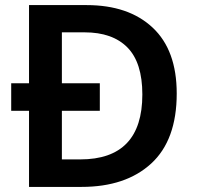

<svg xmlns="http://www.w3.org/2000/svg" viewBox="-20 -734 772 754"><path d="M320 -714Q485 -714 579.5 -625.5Q674 -537 674 -367Q674 -184 574 -92Q474 0 300 0H94V-299H24V-407H94V-714ZM312 -607H223V-407H372V-299H223V-108H295Q539 -108 539 -363Q539 -488 480.5 -547.5Q422 -607 312 -607Z"/></svg>

Font: Noto Sans Cherokee SemiBold
Style: Regular
Weight: 600
Designer: Monotype Design Team
Foundry: Monotype Imaging Inc.
Version: Version 2.001; ttfautohint (v1.8.4.7-5d5b)